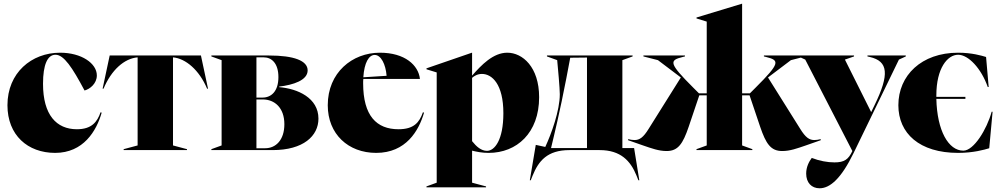

<svg xmlns="http://www.w3.org/2000/svg" viewBox="-20 -806 5365 1031"><path d="M276 15C428 15 498 -103 526 -201L520 -203C502 -151 472 -112 393 -112C283 -112 211 -189 211 -356C211 -459 235 -512 278 -512C323 -512 368 -444 434 -320C464 -328 500 -358 500 -401C500 -466 417 -523 303 -523C149 -523 20 -415 20 -241C20 -80 129 15 276 15Z M644 0H984V-5L909 -25V-498C977 -492 1050 -430 1092 -330H1097L1059 -508H569L531 -330H536C578 -430 647 -492 719 -498V-25L644 -5Z M1115 0H1444C1609 0 1690 -76 1690 -169C1690 -280 1579 -330 1479 -338V-341C1555 -350 1632 -375 1632 -428C1632 -480 1559 -508 1424 -508H1115V-503L1170 -483V-25L1115 -5ZM1357 -10V-272H1391C1454 -272 1507 -228 1507 -139C1507 -54 1461 -10 1404 -10ZM1357 -282V-498H1397C1437 -498 1475 -468 1475 -392C1475 -315 1436 -282 1390 -282Z M2000 15C2160 15 2229 -104 2257 -201L2251 -203C2232 -149 2203 -112 2120 -112C2002 -112 1930 -184 1930 -359C1930 -367 1930 -375 1931 -382H2235C2227 -456 2154 -523 2020 -523C1871 -523 1740 -416 1740 -241C1740 -86 1850 15 2000 15ZM1931 -391C1936 -470 1961 -511 1992 -511C2026 -511 2051 -461 2056 -399Z M2270 200H2590V195L2515 175V3C2540 9 2568 15 2604 15C2755 15 2875 -92 2875 -284C2875 -446 2786 -523 2704 -523C2628 -523 2565 -457 2515 -400V-523H2514L2270 -439V-434L2325 -417V175L2270 195ZM2515 -48V-388C2525 -397 2543 -409 2568 -409C2622 -409 2683 -354 2683 -198C2683 -54 2636 4 2595 4C2564 4 2538 -19 2515 -48Z M2825 162H2830L2840 137C2872 58 2919 0 3038 0H3200C3313 0 3366 58 3398 137L3408 162H3413L3385 -11H3322V-483L3377 -503V-508H2917V-503L2972 -483C2976 -442 2986 -332 2986 -300C2986 -212 2941 -88 2908 -17L2857 -28ZM2939 -11C2957 -86 2986 -204 3021 -385L3042 -496L3132 -497V-11Z M4180 5C4223 5 4260 -9 4307 -25L4387 -53V-59C4374 -56 4366 -54 4353 -54C4326 -54 4306 -67 4277 -114L4104 -390L4227 -483L4305 -503V-508H4082V-503L4094 -500C4168 -482 4168 -466 4038 -336L4007 -305H3965V-786H3964L3720 -712V-707L3775 -690V-305H3733L3702 -336C3572 -466 3572 -482 3646 -500L3658 -503V-508H3435V-503L3513 -483L3636 -390L3463 -114C3434 -67 3414 -54 3387 -54C3374 -54 3366 -56 3353 -59V-53L3433 -25C3480 -9 3517 5 3560 5C3621 5 3647 -34 3678 -125L3735 -294H3775V-25L3720 -5V0H4020V-5L3965 -25V-294H4005L4062 -125C4093 -34 4119 5 4180 5Z M4381 205C4437 205 4497 153 4564 15L4807 -486L4844 -503V-508H4638V-503L4651 -500C4750 -477 4757 -407 4676 -241L4658 -204L4517 -486L4566 -503V-508H4267V-503L4304 -486L4557 5C4536 50 4514 66 4461 66C4423 66 4380 58 4339 42C4324 62 4309 91 4309 126C4309 175 4338 205 4381 205Z M5125 15C5206 15 5266 -2 5292 -10L5310 -206H5305C5279 -111 5209 3 5153 3C5073 3 5012 -104 5008 -275H5164V-286H5008V-294C5008 -440 5068 -512 5125 -512C5180 -512 5249 -439 5284 -339H5289L5275 -500C5252 -507 5199 -523 5125 -523C4928 -523 4804 -401 4804 -241C4804 -90 4917 15 5125 15Z"/></svg>

Font: Nyght Serif Dark
Style: Regular
Weight: 800
Designer: Maksym Kobuzan
Version: Version 0.410;Glyphs 3.1.2 (3151)